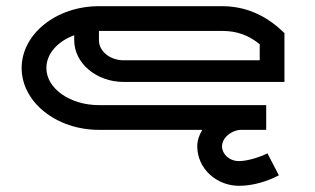

<svg xmlns="http://www.w3.org/2000/svg" viewBox="-20 -420 1020 621"><path d="M900 -155V-313L887 -325C836 -371 774 -400 698 -400H300C162 -400 50 -310 50 -200C50 -90 162 0 300 0H634.3C624 16.8 618 34.9 618 53C618 126 681 181 753 181C801 181 848 165 882 147L845 76C821 88 781 101 753 101C720 101 698 77 698 53C698 31.6 718.7 5.4 755.1 0H841V-80H300C206 -80 130 -134 130 -200C130 -246 166 -286 220 -306V-290C220 -215.5 291.7 -155 380 -155ZM820 -225H380C335.8 -225 300 -254.1 300 -290V-320H698C747 -320 784 -306 820 -277Z"/></svg>

Font: KetosagCBd
Style: Regular
Weight: 500
Designer: gluk
Foundry: gluk
Version: Version 00.0024